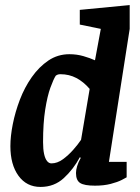

<svg xmlns="http://www.w3.org/2000/svg" viewBox="-20 -727 552 758"><path d="M140 11Q85 11 53 -33Q21 -77 21 -150Q21 -189 30.5 -237Q40 -285 58.5 -333.5Q77 -382 105.5 -422.5Q134 -463 171 -488Q208 -513 254 -513Q283 -513 309 -505.5Q335 -498 355 -489L378 -613L295 -630V-688L492 -707V-613L410 -88H480V-27Q477 -25 460.5 -16.5Q444 -8 417 -1Q390 6 355 6Q313 6 296.5 -4.5Q280 -15 280 -44Q280 -56 284.5 -71Q289 -86 299 -104L295 -106Q270 -59 232 -24Q194 11 140 11ZM183 -82Q206 -82 228 -98Q250 -114 269 -135.5Q288 -157 300 -175L334 -376Q310 -404 281.5 -419Q253 -434 219 -434Q212 -434 208 -432.5Q204 -431 200 -428Q191 -414 179 -381Q167 -348 158.5 -294.5Q150 -241 150 -166Q150 -138 154 -119.5Q158 -101 165.5 -91.5Q173 -82 183 -82Z"/></svg>

Font: Faustina
Style: Bold Italic
Weight: 700
Italic angle: -8°
Designer: Alfonso Garcia
Foundry: http://www.omnibus-type.com
Version: Version 1.200